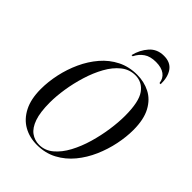

<svg xmlns="http://www.w3.org/2000/svg" viewBox="-264 -1040 1170 1170"><g transform="rotate(45 321.5 -455.0)"><path d="M277 11Q213 11 162.5 -17.5Q112 -46 82.5 -103.5Q53 -161 53 -247Q53 -310 67.5 -377Q82 -444 110.5 -506Q139 -568 181.5 -617.5Q224 -667 280.5 -695.5Q337 -724 407 -724Q467 -724 517.5 -698.5Q568 -673 598.5 -616.5Q629 -560 629 -469Q629 -410 615.5 -344Q602 -278 574.5 -215Q547 -152 505 -101Q463 -50 406 -19.5Q349 11 277 11ZM286 1Q336 1 376 -32.5Q416 -66 445.5 -121Q475 -176 494 -241.5Q513 -307 522.5 -373Q532 -439 532 -494Q532 -615 496.5 -664.5Q461 -714 402 -714Q351 -714 310.5 -681.5Q270 -649 240 -595Q210 -541 190 -476Q170 -411 160 -346.5Q150 -282 150 -228Q150 -144 167.5 -94Q185 -44 216 -21.5Q247 1 286 1ZM298 -784Q312 -841 347.5 -881Q383 -921 441 -921Q497 -921 523.5 -884Q550 -847 549 -784H539Q535 -820 508 -840Q481 -860 433 -860Q385 -860 355 -839.5Q325 -819 308 -784Z"/></g></svg>

Font: Noto Serif Display Condensed
Style: Italic
Weight: 400
Width: 3
Italic angle: -12°
Designer: Monotype Design Team
Foundry: Monotype Imaging Inc.
Version: Version 2.009